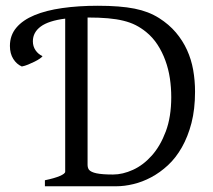

<svg xmlns="http://www.w3.org/2000/svg" viewBox="-20 -650 745 670"><path d="M489.7 -538.6Q472.2 -552.7 453.4 -562.3Q434.6 -571.8 410.9 -577.6Q387.2 -583.5 356.7 -586.2Q326.2 -588.9 285.6 -588.9V-75.2Q285.6 -64.5 290.5 -57.6Q297.4 -49.3 316.9 -45.2Q336.4 -41 374.5 -41Q408.2 -41 444.1 -57.4Q480 -73.7 509.8 -107.2Q539.6 -140.6 558.6 -191.4Q577.6 -242.2 577.6 -311Q577.6 -344.2 572.8 -376.7Q567.9 -409.2 557.1 -438.7Q546.4 -468.3 529.8 -493.9Q513.2 -519.5 489.7 -538.6ZM14.6 -489.7Q14.6 -526.9 37.1 -553.5Q59.6 -580.1 100.1 -596.9Q140.6 -613.8 197 -621.8Q253.4 -629.9 321.3 -629.9Q360.8 -629.9 392.3 -627.4Q423.8 -625 449.5 -619.9Q475.1 -614.7 495.8 -606.7Q516.6 -598.6 535.2 -586.9Q569.8 -564.9 593.8 -536.6Q617.7 -508.3 632.6 -475.6Q647.5 -442.9 654.1 -406Q660.6 -369.1 660.6 -330.1Q660.6 -269 648.2 -220.9Q635.7 -172.9 614.7 -136Q593.8 -99.1 566.2 -73.5Q538.6 -47.9 507.8 -31.5Q477.1 -15.1 445.6 -7.6Q414.1 0 385.3 0H136.7V-21Q169.9 -27.8 188.7 -35.9Q207.5 -43.9 207.5 -50.8V-585Q149.4 -577.6 122.1 -557.4Q94.7 -537.1 94.7 -505.9Q94.7 -488.3 104 -474.6Q113.3 -460.9 128.4 -454.1Q127 -451.2 119.4 -445.8Q111.8 -440.4 101.1 -435.1Q90.3 -429.7 78.4 -424.8Q66.4 -419.9 56.2 -418Q38.1 -425.8 26.4 -444.3Q14.6 -462.9 14.6 -489.7Z"/></svg>

Font: Gentium Plus Phon
Style: Regular
Weight: 400
Designer: J. Victor Gaultney, Annie Olsen, Iska Routamaa, Becca Hirsbrunner
Foundry: SIL International
Version: Version 5.000